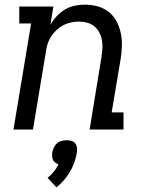

<svg xmlns="http://www.w3.org/2000/svg" viewBox="-20 -558 640 827"><path d="M38 0 114 -457H63V-530H210L197 -451Q208 -471 224 -488Q240 -505 260 -517Q280 -529 302 -533.5Q324 -538 345 -538Q374 -538 401 -530.5Q428 -523 449 -506Q470 -489 482.5 -465Q495 -441 500.5 -414Q506 -387 505 -358Q504 -329 499 -300L461 -74H512V0H366L417 -312Q420 -331 421 -349Q422 -367 419 -384.5Q416 -402 408 -417.5Q400 -433 387 -444Q374 -455 356.5 -460Q339 -465 320 -465Q303 -465 286 -461.5Q269 -458 253.5 -450Q238 -442 224.5 -429.5Q211 -417 201 -402Q191 -387 185.5 -370.5Q180 -354 178 -337L122 0ZM223 249 185 208Q200 196 212 181Q224 166 232 150Q225 148 218.5 143Q212 138 208.5 131Q205 124 204.5 115.5Q204 107 205 99Q207 88 212 77.5Q217 67 225.5 59.5Q234 52 245 49Q256 46 267 46Q278 46 288 49Q298 52 304 59.5Q310 67 311.5 77.5Q313 88 311 99Q308 120 300.5 141Q293 162 282 181Q271 200 256 217.5Q241 235 223 249Z"/></svg>

Font: Iosevka Curly Slab Extended
Style: Italic
Weight: 400
Width: 7
Italic angle: -9°
Monospace: yes
Designer: Belleve Invis
Foundry: Belleve Invis
Version: Version 11.1.0; ttfautohint (v1.8.3)